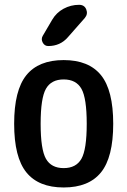

<svg xmlns="http://www.w3.org/2000/svg" viewBox="-20 -785 540 814"><path d="M325.2 -408.7Q302.7 -448.2 250 -448.2Q197.3 -448.2 174.8 -408.7Q152.3 -369.1 152.3 -260.3Q152.3 -151.4 174.8 -111.8Q197.3 -72.3 250 -72.3Q302.7 -72.3 325.2 -111.8Q347.7 -151.4 347.7 -260.3Q347.7 -369.1 325.2 -408.7ZM408.2 -54.2Q356.4 9.8 250 9.8Q143.6 9.8 91.8 -54.2Q40 -118.2 40 -260.3Q40 -402.3 91.8 -466.3Q143.6 -530.3 250 -530.3Q356.4 -530.3 408.2 -466.3Q460 -402.3 460 -260.3Q460 -118.2 408.2 -54.2ZM201.2 -701.2Q218.8 -731.4 249.5 -748Q280.3 -764.6 315.4 -764.6Q337.9 -764.6 345.7 -745.1Q353.5 -725.6 339.8 -709L267.6 -627Q235.4 -589.8 184.6 -589.8Q168.9 -589.8 161.1 -604.5Q153.3 -619.1 161.1 -632.8Z"/></svg>

Font: Rounded-X Mgen+ 1mn medium
Style: Regular
Weight: 500
Designer: [Source Han Sans]
Ryoko NISHIZUKA  (kana & ideographs); Paul D. Hunt (Latin, Greek & Cyrillic); Wenlong ZHANG  (bopomofo
Version: Version 1.059.20150602